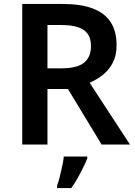

<svg xmlns="http://www.w3.org/2000/svg" viewBox="-20 -734 686 975"><path d="M296 -714Q390 -714 451 -691Q512 -668 542 -621.5Q572 -575 572 -504Q572 -452 552.5 -415Q533 -378 502 -353.5Q471 -329 435 -314L640 0H496L325 -282H221V0H93V-714ZM288 -607H221V-387H292Q371 -387 406.5 -415.5Q442 -444 442 -500Q442 -539 425 -562.5Q408 -586 374.5 -596.5Q341 -607 288 -607ZM423 71Q415 91 402.5 116.5Q390 142 375 169Q360 196 342 221H270V208Q277 190 283.5 163.5Q290 137 296 109.5Q302 82 304 61H423Z"/></svg>

Font: Noto Sans Thai SemiBold
Style: Regular
Weight: 600
Version: Version 2.001